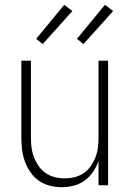

<svg xmlns="http://www.w3.org/2000/svg" viewBox="-20 -773 540 801"><path d="M237 8Q212 8 187 1.5Q162 -5 141.5 -19.5Q121 -34 106.5 -55.5Q92 -77 83.5 -100.5Q75 -124 72 -149.5Q69 -175 69 -200V-520H109V-200Q109 -179 111.5 -158Q114 -137 121.5 -117.5Q129 -98 141 -80.5Q153 -63 170.5 -51Q188 -39 208.5 -34Q229 -29 250 -29Q271 -29 291.5 -34Q312 -39 329.5 -51Q347 -63 359 -80.5Q371 -98 378.5 -117.5Q386 -137 388.5 -158Q391 -179 391 -200V-520H431V0H391V-102Q383 -78 368.5 -56.5Q354 -35 333.5 -20Q313 -5 288 1.5Q263 8 237 8ZM328 -589 301 -611 418 -753 452 -727ZM158 -589 131 -611 248 -753 282 -727Z"/></svg>

Font: Iosevka SS18 Extralight
Style: Regular
Weight: 200
Monospace: yes
Designer: Belleve Invis
Foundry: Belleve Invis
Version: Version 25.1.1; ttfautohint (v1.8.4)